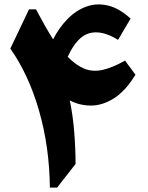

<svg xmlns="http://www.w3.org/2000/svg" viewBox="-20 -852 670 872"><path d="M573.2 -767.6 516.1 -670.9Q442.4 -716.8 385.7 -701.2Q329.1 -685.5 287.6 -593.8Q326.7 -554.2 364 -539.6Q401.4 -524.9 445.3 -534.4Q489.3 -543.9 547.9 -576.7L595.2 -512.7Q549.8 -438.5 497.6 -405.5Q445.3 -372.6 393.3 -372.6Q341.3 -372.6 296.9 -396Q311 -329.1 317.1 -252.7Q323.2 -176.3 323.2 -107.4L239.3 0H206.5Q204.6 -184.6 157.5 -348.6Q110.4 -512.7 26.9 -631.3L111.8 -809.6H143.6Q165 -769.5 181.6 -739.7Q198.2 -710 221.2 -673.3Q248.5 -727.1 287.1 -766.1Q325.7 -805.2 372.1 -822Q418.5 -838.9 469.5 -827.1Q520.5 -815.4 573.2 -767.6Z"/></svg>

Font: Pinar DS4 ExtraBold
Style: Regular
Weight: 800
Designer: Amin Abedi
Version: Version 3.000